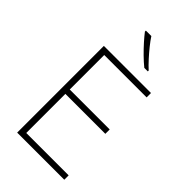

<svg xmlns="http://www.w3.org/2000/svg" viewBox="-283 -1034 1118 1118"><g transform="rotate(45 275.5 -475.0)"><path d="M490 0H102V-714H490V-678H141V-394H470V-358H141V-36H490ZM257 -950Q271 -928 293.5 -900Q316 -872 341 -844.5Q366 -817 388 -797V-790H359Q333 -811 305 -838.5Q277 -866 252.5 -893.5Q228 -921 212 -942V-950Z"/></g></svg>

Font: Noto Sans Bengali ExtraLight
Style: Regular
Weight: 200
Designer: Jelle Bosma - Monotype Design Team
Foundry: Monotype Imaging Inc.
Version: Version 2.003; ttfautohint (v1.8.4.7-5d5b)